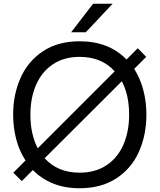

<svg xmlns="http://www.w3.org/2000/svg" viewBox="-20 -993 851 1023"><path d="M695 -626Q727 -576 743.5 -513.5Q760 -451 760 -382Q760 -274 720.5 -185Q681 -96 600.5 -43Q520 10 404 10Q325 10 262.5 -15.5Q200 -41 155 -87L96 -28L51 -73L116 -138Q83 -188 66.5 -251Q50 -314 50 -382Q50 -489 89.5 -578Q129 -667 209 -720Q289 -773 404 -773Q560 -773 654 -676L714 -736L759 -690ZM181 -203 591 -613Q522 -690 404 -690Q321 -690 262 -650.5Q203 -611 172.5 -541.5Q142 -472 142 -382Q142 -278 181 -203ZM668 -382Q668 -487 629 -560L218 -150Q287 -73 404 -73Q488 -73 547.5 -112.5Q607 -152 637.5 -222Q668 -292 668 -382ZM437 -821H359L476 -973H580Z"/></svg>

Font: Open Sauce One
Style: Regular
Weight: 400
Designer: Alfredo Marco Pradil
Foundry: Creative Sauce Fz LLC
Version: Version 1.477